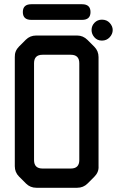

<svg xmlns="http://www.w3.org/2000/svg" viewBox="-20 -879 553 908"><path d="M70 -44 103 -11Q123 9 152 9H345Q374 9 394 -11L426 -43Q448 -65 446 -93V-609Q446 -638 426 -658L394 -690Q373 -711 345 -711H151Q122 -711 102 -691L70 -659Q49 -638 50 -609V-93Q50 -64 70 -44ZM141 -122V-580Q141 -620 181 -620H315Q355 -620 355 -580V-122Q355 -82 315 -82H181Q141 -82 141 -122ZM88 -822Q88 -785 128 -785H368Q408 -785 408 -822Q408 -859 368 -859H128Q88 -859 88 -822ZM462 -687Q484 -687 498.5 -702.5Q513 -718 513 -737Q513 -755 499 -770.5Q485 -786 462 -786Q441 -786 427 -771.5Q413 -757 413 -737Q413 -718 426.5 -702.5Q440 -687 462 -687Z"/></svg>

Font: WDXL Lubrifont TC
Style: Regular
Weight: 400
Designer: [WDXL Lubrifont] Copyright 2020-2022 (c) NightFurySL2001, Skr-ZERO; [ZCOOL QingKe HuangYou] Copyright 2018-2022 (c) The 
Version: Version 2.001;hotconv 1.1.1;makeotfexe 2.6.0